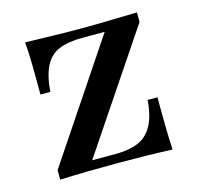

<svg xmlns="http://www.w3.org/2000/svg" viewBox="-71 -490 580 564"><g transform="rotate(-15 219.0 -208.0)"><path d="M46 0V-29L284.7 -385.5H215.3Q173.4 -385.5 146 -374.2Q118.5 -362.9 103.6 -334.7Q88.7 -306.5 84.7 -256.5H54.8Q54.8 -314.5 54 -352.8Q53.2 -391.1 50.8 -416.1Q90.3 -415.3 131.9 -414.1Q173.4 -412.9 215.3 -412.9Q260.5 -412.9 304.8 -414.1Q349.2 -415.3 391.1 -416.1V-387.1L151.6 -30.6H222.6Q262.9 -30.6 290.7 -41.9Q318.5 -53.2 334.7 -81.5Q350.8 -109.7 354.8 -159.7H384.7Q384.7 -102.4 385.5 -63.7Q386.3 -25 387.9 0Q349.2 -1.6 307.3 -2.4Q265.3 -3.2 223.4 -3.2Q179 -3.2 133.5 -2.4Q87.9 -1.6 46 0Z"/></g></svg>

Font: Playfair SemiBold
Style: Regular
Weight: 600
Designer: Claus Eggers Sørensen
Foundry: Claus Eggers Sørensen
Version: Version 2.001;gftools[0.9.30]